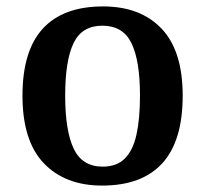

<svg xmlns="http://www.w3.org/2000/svg" viewBox="-20 -568 640 598"><path d="M298 10Q183 10 116.5 -59.5Q50 -129 50 -270Q50 -410 113.5 -479Q177 -548 301 -548Q417 -548 483 -479Q549 -410 549 -270Q549 -129 485.5 -59.5Q422 10 298 10ZM300 -49Q343 -49 368.5 -74Q394 -99 405 -148.5Q416 -198 416 -270Q416 -379 389.5 -433.5Q363 -488 299 -488Q235 -488 209 -433.5Q183 -379 183 -270Q183 -161 209.5 -105Q236 -49 300 -49Z"/></svg>

Font: Noto Serif Khmer SemiBold
Style: Regular
Weight: 600
Version: Version 2.003